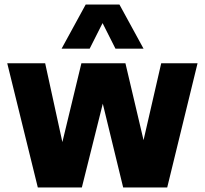

<svg xmlns="http://www.w3.org/2000/svg" viewBox="-20 -828 904 848"><path d="M147 0 12 -548.5H179.5L255.5 -200.5L339.5 -548.5H534L614 -209L692 -548.5H852.5L718.5 0H524L434 -370L341.5 0ZM252 -613 358.5 -808H507.5L614 -613H490L433 -726L376 -613Z"/></svg>

Font: Encode Sans SmCnd XBd
Style: Regular
Weight: 800
Width: 4
Designer: Multiple Designers
Foundry: Impallari Type
Version: Version 3.002; ttfautohint (v1.8.3) -l 8 -r 50 -G 200 -x 14 